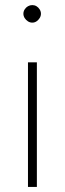

<svg xmlns="http://www.w3.org/2000/svg" viewBox="-20 -735 255 755"><path d="M90 0V-490H125V0ZM107 -646Q98 -646 90 -651Q82 -656 77 -664Q72 -672 72 -681Q72 -690 77 -698Q82 -706 90 -710.5Q98 -715 107 -715Q116 -715 123.5 -710.5Q131 -706 136 -698Q141 -690 141 -681Q141 -672 136 -664Q131 -656 123.5 -651Q116 -646 107 -646Z"/></svg>

Font: REM Medium Thin
Style: Regular
Weight: 250
Version: Version 1.005;gftools[0.9.28]